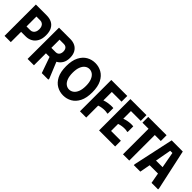

<svg xmlns="http://www.w3.org/2000/svg" viewBox="226 -1867 3033 3033"><g transform="rotate(45 1743.0 -350.0)"><path d="M49 0V-700H292Q356 -700 404 -676Q452 -652 479.5 -601.5Q507 -551 507 -470Q507 -390 477.5 -336.5Q448 -283 399.5 -256.5Q351 -230 292 -230H189V0ZM189 -351H273Q300 -351 321 -365Q342 -379 353 -404Q364 -429 364 -463Q364 -497 353 -521.5Q342 -546 321 -559Q300 -572 273 -572H189Z M566 -700H706V0H564ZM820 -700Q880 -700 926.5 -676.5Q973 -653 1000 -605.5Q1027 -558 1027 -487Q1027 -414 997.5 -365.5Q968 -317 921.5 -292.5Q875 -268 822 -268H632V-700ZM704 -389H803Q827 -389 845 -400Q863 -411 872.5 -432.5Q882 -454 882 -481Q882 -510 872.5 -530.5Q863 -551 845 -561.5Q827 -572 803 -572H704ZM760 -344 894 -347 1027 -23V0H881Z M1075 -350Q1075 -477 1116 -557Q1157 -637 1223.5 -674.5Q1290 -712 1368 -712Q1446 -712 1512.5 -674.5Q1579 -637 1620 -557Q1661 -477 1661 -350Q1661 -223 1620 -143Q1579 -63 1512.5 -25.5Q1446 12 1368 12Q1290 12 1223.5 -25.5Q1157 -63 1116 -143Q1075 -223 1075 -350ZM1221 -350Q1221 -274 1240.5 -223Q1260 -172 1293.5 -146.5Q1327 -121 1368 -121Q1409 -121 1443.5 -146.5Q1478 -172 1498 -223Q1518 -274 1518 -350Q1518 -427 1497.5 -478Q1477 -529 1443 -554Q1409 -579 1369 -579Q1327 -579 1293.5 -553Q1260 -527 1240.5 -476.5Q1221 -426 1221 -350Z M2091 -700V-572H1874V-383Q1905 -395 1939.5 -401.5Q1974 -408 2008 -410Q2042 -412 2071 -409V-286L2062 -280Q2039 -287 2008.5 -288Q1978 -289 1943 -284Q1908 -279 1874 -267V0H1734V-700Z M2520 -700V-572H2301V-401Q2332 -413 2366.5 -420Q2401 -427 2435 -429Q2469 -431 2498 -427V-304L2489 -298Q2466 -305 2435.5 -306Q2405 -307 2370 -302Q2335 -297 2301 -285V-128H2520V0H2161V-700Z M2969 -700V-571H2835V0H2695V-571H2559V-700Z M2937 0V-23L3083 -700L3332 -699L3479 -23V0H3333L3301 -176H3115L3082 0ZM3134 -299H3281L3232 -567H3183Z"/></g></svg>

Font: Phudu Light SemiBold
Style: Regular
Weight: 600
Version: Version 1.005;gftools[0.9.23]